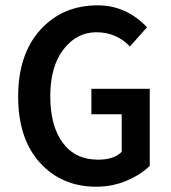

<svg xmlns="http://www.w3.org/2000/svg" viewBox="-20 -686 640 718"><path d="M345.2 -666Q452.1 -666 529.8 -584L465.8 -512.2Q415 -565.4 340.8 -565.4Q266.6 -565.4 217.3 -501.2Q168 -437 168 -326.2Q168 -215.3 214.6 -152.1Q261.2 -88.9 347.2 -88.9Q406.2 -88.9 435.1 -118.2V-258.8H321.8V-354H540V-65.9Q504.9 -31.7 452.4 -9.8Q399.9 12.2 339.8 12.2Q210.9 12.2 129.4 -77.4Q47.9 -167 47.9 -325Q47.9 -482.9 130.9 -574.5Q213.9 -666 345.2 -666Z"/></svg>

Font: SourceCodePro-Semibold
Style: Regular
Weight: 600
Monospace: yes
Designer: Paul D. Hunt
Foundry: Adobe Systems Incorporated
Version: Version 1.009;PS 1.000;hotconv 1.0.70;makeotf.lib2.5.5900